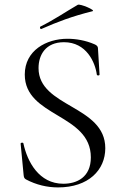

<svg xmlns="http://www.w3.org/2000/svg" viewBox="-20 -805 534 837"><path d="M161 -679C229 -709 294 -734 383 -756C400 -760 328 -790 319 -784C267 -754 218 -720 156 -689C152 -687 155 -676 161 -679ZM148 -508C148 -566 179 -621 259 -621C357 -621 395 -533 402 -480C403 -474 414 -475 414 -480L407 -595C407 -602 402 -608 392 -612C353 -629 311 -636 274 -636C182 -636 88 -585 88 -480C88 -294 376 -310 376 -119C376 -32 315 -4 256 -4C150 -4 99 -100 82 -180C81 -185 69 -184 70 -178L83 -42C84 -32 86 -27 93 -23C138 1 186 12 233 12C366 12 439 -64 439 -159C439 -346 148 -337 148 -508Z"/></svg>

Font: Cormorant SC
Style: Regular
Weight: 400
Designer: Christian Thalmann (Catharsis Fonts)
Version: Version 1.000;PS 001.000;hotconv 1.0.70;makeotf.lib2.5.58329